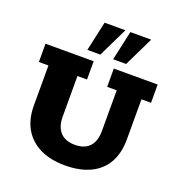

<svg xmlns="http://www.w3.org/2000/svg" viewBox="-143 -925 993 1057"><g transform="rotate(20 353.0 -396.5)"><path d="M353 10Q267 10 206 -20Q145 -50 112.5 -106Q80 -162 80 -242V-476H24V-583H306V-476H250V-238Q250 -198 263.5 -170.5Q277 -143 303 -129Q329 -115 365 -115Q403 -115 428.5 -129Q454 -143 467 -170.5Q480 -198 480 -238V-476H424V-583H681V-476H625V-242Q625 -160 593 -104Q561 -48 500 -19Q439 10 353 10ZM252 -630 290 -803H412L328 -630ZM403 -630 441 -803H563L479 -630Z"/></g></svg>

Font: Rokkitt ExtraBold
Style: Regular
Weight: 800
Version: Version 3.103